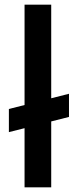

<svg xmlns="http://www.w3.org/2000/svg" viewBox="-20 -801 328 821"><path d="M275 -400V-301L18 -236V-335ZM85 -781H199V0H85Z"/></svg>

Font: Reem Kufi Fun Medium
Style: Regular
Weight: 500
Designer: Khaled Hosny
Version: Version 1.005